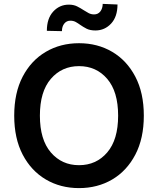

<svg xmlns="http://www.w3.org/2000/svg" viewBox="-20 -960 815 990"><path d="M721.6 -363.6Q721.6 -246.1 677.7 -162.5Q633.9 -78.8 558.4 -34.4Q483 9.9 387.4 9.9Q291.9 9.9 216.3 -34.6Q140.6 -79.2 96.9 -162.8Q53.3 -246.4 53.3 -363.6Q53.3 -481.2 96.9 -564.8Q140.6 -648.4 216.3 -692.8Q291.9 -737.2 387.4 -737.2Q483 -737.2 558.4 -692.8Q633.9 -648.4 677.7 -564.8Q721.6 -481.2 721.6 -363.6ZM589.1 -363.6Q589.1 -487.9 532.8 -553.4Q476.6 -619 387.4 -619Q298.7 -619 242.2 -553.4Q185.7 -487.9 185.7 -363.6Q185.7 -239.7 242.2 -174Q298.7 -108.3 387.4 -108.3Q476.6 -108.3 532.8 -174Q589.1 -239.7 589.1 -363.6ZM299.4 -799.4 221.6 -801.1Q221.6 -864.7 254.4 -900.4Q287.3 -936.1 334.9 -936.1Q359.7 -936.1 377.7 -927Q395.6 -918 411.2 -907.7Q424.4 -899.1 437.1 -892.4Q449.9 -885.7 465.2 -885.7Q485.4 -885.7 497.3 -900.9Q509.2 -916.2 509.6 -940L585.9 -936.8Q585.6 -873.6 552.9 -838.4Q520.2 -803.3 472.7 -802.9Q444.2 -802.9 426.3 -812.1Q408.4 -821.4 393.8 -831.7Q382.1 -840.2 370.2 -846.8Q358.3 -853.3 342.3 -853.3Q323.5 -853.3 311.4 -838.4Q299.4 -823.5 299.4 -799.4Z"/></svg>

Font: Inter UI Semi Bold
Style: Regular
Weight: 600
Designer: Rasmus Andersson
Foundry: rsms
Version: 3.2;8d6f07862